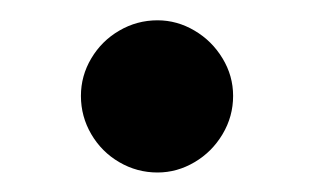

<svg xmlns="http://www.w3.org/2000/svg" viewBox="-20 -405 312 191"><path d="M60.5 -309.6Q60.5 -329.6 70.8 -346.9Q81.1 -364.3 98.6 -374.5Q116.2 -384.8 136.7 -384.8Q156.2 -384.8 173.6 -374.5Q190.9 -364.3 201.4 -346.9Q211.9 -329.6 211.9 -309.6Q211.9 -289.1 201.4 -271.5Q190.9 -253.9 173.6 -243.7Q156.2 -233.4 136.7 -233.4Q116.2 -233.4 98.6 -243.7Q81.1 -253.9 70.8 -271.5Q60.5 -289.1 60.5 -309.6Z"/></svg>

Font: Pretendard SemiBold
Style: Regular
Weight: 600
Designer: Base glyphs from Inter by Rasmus Andersson; Hangeul glyphs from Noto Sans CJK(Source Han Sans) by Jang Soo-young and Kan
Foundry: Kil Hyung-jin
Version: Version 1.309